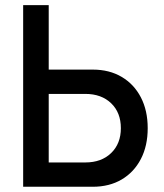

<svg xmlns="http://www.w3.org/2000/svg" viewBox="-20 -713 626 733"><path d="M159.2 0V-92.8H305.7Q367.2 -92.8 404.3 -128.7Q441.4 -164.6 441.4 -223.6Q441.4 -283.2 404.3 -318.8Q367.2 -354.5 305.7 -354.5H149.4V-447.3H334Q397.5 -447.3 444.6 -419.4Q491.7 -391.6 517.8 -341.3Q543.9 -291 543.9 -223.6Q543.9 -156.2 517.8 -106Q491.7 -55.7 444.6 -27.8Q397.5 0 334 0ZM68.4 0V-693.4H166V0Z"/></svg>

Font: Cascadia Mono PL
Style: Regular
Weight: 400
Monospace: yes
Designer: Aaron Bell
Foundry: Saja Typeworks
Version: Version 2102.003